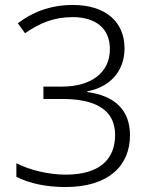

<svg xmlns="http://www.w3.org/2000/svg" viewBox="-20 -744 611 774"><path d="M482 -549C482 -656 406 -724 273 -724C181 -724 107 -693 52 -650L81 -610C140 -651 197 -675 273 -675C364 -675 423 -631 423 -546C423 -448 343 -395 232 -395H155V-345H231C361 -345 444 -304 444 -200C444 -101 381 -40 245 -40C176 -40 101 -58 46 -86V-31C101 -4 167 10 244 10C419 10 504 -77 504 -199C504 -299 444 -358 332 -373V-376C420 -392 482 -454 482 -549Z"/></svg>

Font: Noto Sans Myanmar UI Light
Style: Regular
Weight: 300
Designer: Monotype Design Team
Foundry: Monotype Imaging Inc.
Version: Version 2.103